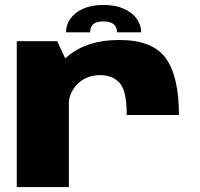

<svg xmlns="http://www.w3.org/2000/svg" viewBox="-20 -758 811 778"><path d="M493.5 -292H705Q705 -450 651.2 -523Q597.5 -596 463 -596Q334.5 -596 256 -531.5Q177.5 -467 177.5 -383.5L258 -331.5Q258 -380.5 293.5 -417Q329 -453.5 386 -453.5Q435 -453.5 464.2 -422.5Q493.5 -391.5 493.5 -292ZM48 0H259V-489.5L212 -591H48ZM400 -738Q352 -738 318 -723.2Q284 -708.5 265.8 -683Q247.5 -657.5 247.5 -627H345.5Q345.5 -641.5 350.8 -651.2Q356 -661 367.8 -666Q379.5 -671 400 -671Q417.5 -671 429.5 -666.2Q441.5 -661.5 447.8 -651.8Q454 -642 454 -627H552Q552 -657.5 533.2 -683Q514.5 -708.5 480 -723.2Q445.5 -738 400 -738Z"/></svg>

Font: Anybody SemiExpanded ExtraBold
Style: Regular
Weight: 800
Width: 6
Version: Version 1.113;gftools[0.9.25]